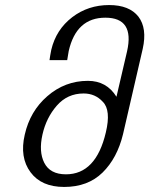

<svg xmlns="http://www.w3.org/2000/svg" viewBox="-20 -740 591 760"><path d="M399 -216Q420 -304 387 -337Q357 -370 311 -370Q247 -370 205 -322Q163 -274 148 -207Q133 -140 155 -96Q178 -50 241 -50Q360 -50 399 -216ZM467 -209Q444 -114 386 -57Q328 0 234 0Q144 0 101 -58Q57 -117 78 -207Q99 -300 167 -359Q237 -420 328 -420Q402 -420 441 -357L483 -537Q513 -670 397 -670Q282 -670 252 -538Q251 -534 246 -502H176Q178 -518 183 -543Q202 -623 266 -672Q329 -720 412 -720Q492 -720 528 -674Q563 -628 545 -547Z"/></svg>

Font: Miedinger
Style: Italic
Weight: 400
Italic angle: -13°
Version: Version 001.000